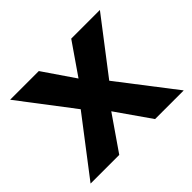

<svg xmlns="http://www.w3.org/2000/svg" viewBox="-116 -642 800 800"><g transform="rotate(-45 284.0 -242.0)"><path d="M559 0 368 -248 549 -484H380L284 -345L189 -484H20L200 -248L10 0H179L284 -152L390 0Z"/></g></svg>

Font: Play
Style: Bold
Weight: 700
Designer: Jonas Hecksher
Foundry: Jonas Hecksher, Playtypeª, e-types AS
Version: Version 1.002